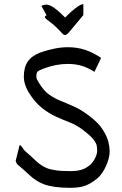

<svg xmlns="http://www.w3.org/2000/svg" viewBox="-20 -886 585 919"><path d="M316 13Q237 13 190 -4Q153 -18 121 -48Q89 -78 61 -101L55 -116L74 -192Q81 -190 88.5 -178Q96 -166 100 -163Q126 -141 152 -116Q178 -91 210 -79Q222 -75 246.5 -71Q271 -67 316 -67Q349 -67 370 -73.5Q391 -80 409 -95Q424 -107 434.5 -127.5Q445 -148 445 -164Q445 -177 443 -189Q441 -201 426.5 -219.5Q412 -238 373 -267Q347 -287 315 -299.5Q283 -312 248.5 -327.5Q214 -343 180 -370Q146 -397 116 -446Q94 -484 94 -518Q94 -564 113 -591.5Q132 -619 174 -635Q209 -647 241.5 -653.5Q274 -660 305 -660Q348 -660 385.5 -648Q423 -636 464 -609L432 -542Q401 -562 371 -571Q341 -580 305 -580Q250 -580 195 -560Q165 -549 159.5 -543Q154 -537 154 -518Q154 -514 156 -508.5Q158 -503 168 -487Q190 -451 215.5 -433Q241 -415 271 -403Q301 -391 335.5 -375.5Q370 -360 409 -330Q451 -298 471.5 -266Q492 -234 498.5 -207.5Q505 -181 505 -164Q505 -130 487.5 -91.5Q470 -53 447 -33Q415 -7 387.5 3Q360 13 316 13ZM307 -728Q297 -717 289.5 -718.5Q282 -720 272 -732Q271 -734 266.5 -738.5Q262 -743 255 -750Q234 -771 217.5 -782.5Q201 -794 196 -800.5Q191 -807 203 -813L178 -858Q192 -865 206 -863.5Q220 -862 240.5 -847.5Q261 -833 292 -802Q305 -816 321.5 -830.5Q338 -845 353.5 -855.5Q369 -866 379 -866V-814Q364 -796 347 -775.5Q330 -755 318.5 -741.5Q307 -728 307 -728ZM312 -780Q312 -780 312 -779ZM313 -779Q313 -779 313 -779ZM313 -778Q314 -778 314 -778ZM314 -777H315Q314 -777 314 -777ZM315 -776Q315 -776 315 -776ZM316 -775Q316 -775 316 -776Z"/></svg>

Font: Syne Tactile
Style: Regular
Weight: 400
Designer: Lucas Descroix
Foundry: Bonjour Monde
Version: Version 2.100; ttfautohint (v1.8.3)